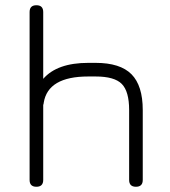

<svg xmlns="http://www.w3.org/2000/svg" viewBox="-20 -713 649 733"><path d="M145 -26Q145 0 119 0Q93 0 93 -26V-667Q93 -693 119 -693Q145 -693 145 -667V-412Q198 -473 317 -473H345Q439 -473 482 -429.5Q525 -386 525 -293V-26Q525 0 499 0Q473 0 473 -26V-293Q473 -364 445 -392.5Q417 -421 345 -421H317Q163 -421 147 -321Q147 -318 145 -312Z"/></svg>

Font: Jura
Style: Regular
Weight: 400
Designer: Daniel Johnson, Alexei Vanyashin
Foundry: Daniel Johnson
Version: Version 5.103